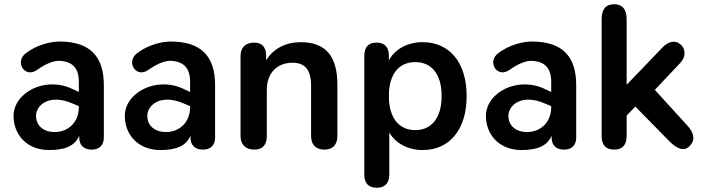

<svg xmlns="http://www.w3.org/2000/svg" viewBox="-20 -698 3323 906"><path d="M212 10C284 10 333 -8 354 -58V-48C354 -13 375 8 413 8C450 8 470 -14 470 -49V-296C470 -435 402 -502 260 -502C222 -502 155 -488 102 -447C48 -407 96 -327 155 -368C199 -400 236 -411 256 -411C318 -410 352 -380 352 -313V-264L322 -278C193 -340 44 -261 44 -151C44 -63 106 10 212 10ZM150 -151C150 -202 212 -256 319 -211L352 -197V-192C352 -122 303 -75 238 -75C183 -75 150 -107 150 -151Z M737 10C809 10 858 -8 879 -58V-48C879 -13 900 8 938 8C975 8 995 -14 995 -49V-296C995 -435 927 -502 785 -502C747 -502 680 -488 627 -447C573 -407 621 -327 680 -368C724 -400 761 -411 781 -411C843 -410 877 -380 877 -313V-264L847 -278C718 -340 569 -261 569 -151C569 -63 631 10 737 10ZM675 -151C675 -202 737 -256 844 -211L877 -197V-192C877 -122 828 -75 763 -75C708 -75 675 -107 675 -151Z M1180 8C1220 8 1239 -15 1239 -56V-275C1239 -351 1286 -402 1360 -402C1420 -402 1448 -368 1448 -292V-56C1448 -15 1471 8 1511 8C1550 8 1572 -15 1572 -56V-298C1572 -434 1516 -499 1399 -499C1329 -499 1269 -469 1236 -413V-434C1236 -475 1217 -497 1179 -497C1140 -497 1115 -475 1115 -434V-56C1115 -15 1140 8 1180 8Z M1758 188C1797 188 1817 166 1817 125V-73C1846 -22 1905 10 1974 10C2103 10 2182 -88 2182 -245C2182 -402 2102 -499 1974 -499C1903 -499 1843 -466 1815 -413V-434C1815 -475 1796 -497 1757 -497C1718 -497 1699 -475 1699 -434V125C1699 166 1718 188 1758 188ZM1940 -84C1864 -84 1815 -139 1815 -245C1815 -351 1864 -405 1940 -405C2014 -405 2064 -351 2064 -245C2064 -139 2014 -84 1940 -84Z M2441 10C2513 10 2562 -8 2583 -58V-48C2583 -13 2604 8 2642 8C2679 8 2699 -14 2699 -49V-296C2699 -435 2631 -502 2489 -502C2451 -502 2384 -488 2331 -447C2277 -407 2325 -327 2384 -368C2428 -400 2465 -411 2485 -411C2547 -410 2581 -380 2581 -313V-264L2551 -278C2422 -340 2273 -261 2273 -151C2273 -63 2335 10 2441 10ZM2379 -151C2379 -202 2441 -256 2548 -211L2581 -197V-192C2581 -122 2532 -75 2467 -75C2412 -75 2379 -107 2379 -151Z M2878 8C2918 8 2937 -15 2937 -56V-153L2978 -195L3139 -31C3176 6 3211 19 3237 -12C3263 -41 3252 -74 3224 -105L3070 -274L3189 -400C3218 -430 3215 -465 3195 -485C3165 -515 3130 -498 3108 -476L2937 -298V-607C2937 -654 2917 -678 2878 -678C2838 -678 2819 -654 2819 -607V-56C2819 -15 2838 8 2878 8Z"/></svg>

Font: SN Pro SemiBold
Style: Regular
Weight: 600
Designer: Tobias Whetton
Foundry: Supernotes
Version: Version 1.003;Glyphs 3.3 (3324)